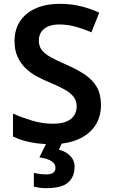

<svg xmlns="http://www.w3.org/2000/svg" viewBox="-20 -744 590 1004"><path d="M508 -195Q508 -132 477 -86Q446 -40 387.5 -15Q329 10 248 10Q209 10 173.5 5.5Q138 1 106.5 -8Q75 -17 48 -30V-150Q93 -130 147 -113.5Q201 -97 257 -97Q300 -97 327.5 -108.5Q355 -120 368 -140.5Q381 -161 381 -188Q381 -218 364 -239Q347 -260 314 -278Q281 -296 232 -316Q199 -330 167.5 -347.5Q136 -365 111 -390Q86 -415 71 -449Q56 -483 56 -529Q56 -590 85.5 -634Q115 -678 168.5 -701Q222 -724 293 -724Q350 -724 400 -712Q450 -700 499 -678L458 -575Q414 -594 373 -605Q332 -616 289 -616Q255 -616 231 -605.5Q207 -595 195 -576Q183 -557 183 -532Q183 -503 198 -483Q213 -463 244.5 -445.5Q276 -428 326 -406Q384 -381 424 -354Q464 -327 486 -289Q508 -251 508 -195ZM370 128Q370 181 336 210.5Q302 240 220 240Q201 240 185 237.5Q169 235 157 232V160Q169 163 187.5 165.5Q206 168 221 168Q243 168 256.5 160.5Q270 153 270 133Q270 112 249 98.5Q228 85 186 79L225 0H306L288 39Q310 44 328.5 56Q347 68 358.5 85.5Q370 103 370 128Z"/></svg>

Font: Noto Sans Hebrew SemiBold
Style: Regular
Weight: 600
Designer: Monotype Design Team
Foundry: Monotype Imaging Inc.
Version: Version 2.003